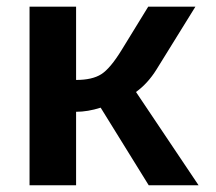

<svg xmlns="http://www.w3.org/2000/svg" viewBox="-20 -548 640 568"><path d="M67.4 -528.3H205.1V-311.5Q252.9 -311.5 279.5 -328.4Q306.2 -345.2 340.3 -400.9L418.5 -528.3H558.1L442.9 -342.3Q417 -300.8 382.3 -275.9L567.4 0H419.9L277.8 -229.5Q239.7 -217.3 205.1 -217.3V0H67.4Z"/></svg>

Font: Cousine
Style: Bold
Weight: 700
Monospace: yes
Designer: Steve Matteson
Foundry: Ascender Corporation
Version: Version 1.20